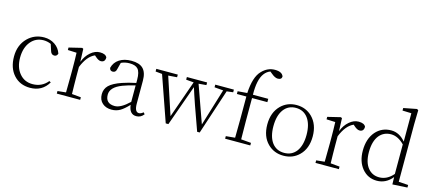

<svg xmlns="http://www.w3.org/2000/svg" viewBox="-58 -1378 4419 1960"><g transform="rotate(15 2151.5 -398.5)"><path d="M482 -94Q418 14 290 14Q183 14 117 -59Q51 -132 51 -254Q51 -375 127 -451Q198 -521 300 -521Q364 -521 413 -488Q462 -455 481 -398Q472 -368 445 -368Q414 -368 403 -403L380 -474Q342 -491 302 -491Q219 -491 167 -428Q114 -364 114 -258Q114 -154 168 -91Q220 -29 305 -29Q404 -29 465 -104Z M719 -375Q744 -441 791 -481Q837 -521 889 -521Q949 -521 964 -487Q964 -436 918 -436Q893 -436 858 -468L847 -478Q768 -444 719 -321V-226Q719 -183 720 -132Q721 -75 722 -36L818 -27V0H571V-27L659 -36Q661 -146 661 -226V-281Q661 -380 658 -455L565 -459V-485L701 -518L714 -511Z M1327 -289Q1251 -271 1196 -250Q1076 -204 1076 -125Q1076 -30 1175 -30Q1238 -30 1327 -115ZM1492 -28Q1461 13 1413 13Q1340 13 1329 -84Q1280 -32 1243 -10Q1202 14 1152 14Q1092 14 1055 -19Q1016 -53 1016 -114Q1016 -169 1054 -207Q1094 -246 1185 -277Q1246 -298 1327 -315V-349Q1327 -431 1298 -462Q1272 -491 1209 -491Q1162 -491 1121 -472L1103 -402Q1096 -364 1064 -364Q1034 -364 1029 -395Q1044 -455 1095 -488Q1146 -521 1222 -521Q1306 -521 1345 -482Q1386 -442 1386 -354V-113Q1386 -24 1432 -24Q1453 -24 1477 -45Z M2307 -479 2240 -471 2083 6H2056Q1946 -296 1906 -426L1752 6H1724L1557 -472L1487 -479V-507H1714V-479L1622 -472L1752 -78L1891 -472L1810 -479V-507H2024V-479L1943 -472L2083 -79L2203 -471L2110 -479V-507H2307Z M2448 -509Q2457 -681 2524 -749Q2583 -811 2660 -811Q2737 -811 2752 -764Q2750 -731 2710 -731Q2680 -731 2640 -765L2619 -782Q2582 -769 2556 -734Q2505 -666 2508 -507H2670V-472H2508V-226Q2508 -162 2510 -36L2616 -27V0H2350V-27L2446 -36Q2448 -162 2448 -226V-472H2348V-501Z M2802 -52Q2728 -125 2728 -253Q2728 -380 2803 -455Q2870 -521 2968 -521Q3066 -521 3133 -455Q3208 -380 3208 -253Q3208 -124 3133 -51Q3067 14 2968 14Q2869 14 2802 -52ZM3096 -77Q3143 -140 3143 -252Q3143 -364 3096 -428Q3049 -491 2968 -491Q2887 -491 2840 -428Q2793 -364 2793 -252Q2793 -140 2840 -77Q2887 -16 2968 -16Q3049 -16 3096 -77Z M3453 -375Q3478 -441 3525 -481Q3571 -521 3623 -521Q3683 -521 3698 -487Q3698 -436 3652 -436Q3627 -436 3592 -468L3581 -478Q3502 -444 3453 -321V-226Q3453 -183 3454 -132Q3455 -75 3456 -36L3552 -27V0H3305V-27L3393 -36Q3395 -146 3395 -226V-281Q3395 -380 3392 -455L3299 -459V-485L3435 -518L3448 -511Z M4117 -413Q4049 -482 3977 -482Q3901 -482 3854 -427Q3803 -365 3803 -248Q3803 -140 3851 -81Q3896 -26 3970 -26Q4053 -26 4117 -101ZM4277 -27V0L4120 9L4118 -68Q4052 14 3955 14Q3860 14 3799 -59Q3739 -132 3739 -247Q3739 -372 3804 -448Q3868 -521 3968 -521Q4054 -521 4119 -443V-743L4025 -746V-773L4164 -800L4179 -791L4176 -641V-34Z"/></g></svg>

Font: Source Han Serif SC ExtraLight
Style: Regular
Weight: 250
Designer: Ryoko NISHIZUKA  (kana & ideographs); Frank Grießhammer (Latin, Greek & Cyrillic); Wenlong ZHANG  (bopomofo); Sandoll Co
Foundry: Adobe Systems Incorporated
Version: Version 1.001 October 20, 2017